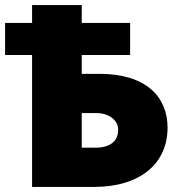

<svg xmlns="http://www.w3.org/2000/svg" viewBox="-24 -734 712 754"><path d="M102 0H346C527 0 634 -92 634 -233C634 -354 549 -444 367 -444H297V-518H487V-644H297V-714H102V-644H-4V-518H102ZM297 -154V-290H354C403 -290 440 -263 440 -224C440 -182 412 -154 350 -154Z"/></svg>

Font: Noto Sans UI Black
Style: Regular
Weight: 900
Designer: Monotype Design Team
Foundry: Monotype Imaging Inc.
Version: Version 1.901